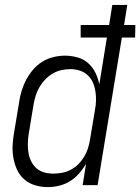

<svg xmlns="http://www.w3.org/2000/svg" viewBox="-20 -755 572 783"><path d="M175 8Q148 8 123 0.5Q98 -7 79 -23.5Q60 -40 49.5 -63Q39 -86 34.5 -111.5Q30 -137 31.5 -164Q33 -191 38 -218L58 -338Q61 -361 68 -384Q75 -407 86.5 -429Q98 -451 114.5 -470.5Q131 -490 152 -503Q173 -516 197 -522Q221 -528 244 -528Q271 -528 296 -521Q321 -514 339.5 -497.5Q358 -481 369 -458.5Q380 -436 385 -411L416 -602H309V-653H425L438 -735H499L486 -653H532L531 -602H477L378 0H317L331 -87Q318 -65 301.5 -46.5Q285 -28 264.5 -15.5Q244 -3 220.5 2.5Q197 8 175 8ZM198 -47Q215 -47 233.5 -50.5Q252 -54 269 -63Q286 -72 299.5 -85.5Q313 -99 323 -115.5Q333 -132 338.5 -149.5Q344 -167 347 -185L367 -305Q371 -325 371.5 -344.5Q372 -364 369 -383Q366 -402 358.5 -419Q351 -436 337.5 -448.5Q324 -461 305.5 -467Q287 -473 267 -473Q249 -473 230.5 -469Q212 -465 195 -455Q178 -445 164.5 -431Q151 -417 141 -400Q131 -383 125.5 -365Q120 -347 117 -329L97 -209Q94 -189 93.5 -170Q93 -151 96 -132.5Q99 -114 107 -97.5Q115 -81 128.5 -69Q142 -57 160 -52Q178 -47 198 -47Z"/></svg>

Font: Iosevka Term Curly Lt Obl
Style: Regular
Weight: 300
Italic angle: -9°
Designer: Belleve Invis
Foundry: Belleve Invis
Version: Version 32.3.0